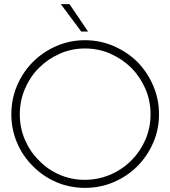

<svg xmlns="http://www.w3.org/2000/svg" viewBox="-20 -903 826 931"><path d="M646 -97Q694 -145 722.5 -210Q751 -275 751 -349Q751 -423 722.5 -488.5Q694 -554 646 -603Q597 -651 531.5 -679.5Q466 -708 392 -708Q318 -708 253 -679.5Q188 -651 140 -603Q91 -554 63 -488.5Q35 -423 35 -349Q35 -275 63 -210Q91 -145 140 -97Q188 -48 253 -20Q318 8 392 8Q466 8 531.5 -20Q597 -48 646 -97ZM169 -125Q126 -167 101 -225Q76 -283 76 -348Q76 -414 101 -472.5Q126 -531 169 -574Q212 -617 269.5 -642.5Q327 -668 392 -668Q458 -668 515.5 -642.5Q573 -617 617 -574Q660 -530 685 -472.5Q710 -415 710 -349Q710 -283 685 -225.5Q660 -168 617 -125Q573 -81 514.5 -56Q456 -31 390 -31Q326 -31 268.5 -56Q211 -81 169 -125ZM407 -750Q384 -783 362 -816.5Q340 -850 317 -883H275Q300 -850 324.5 -816.5Q349 -783 374 -750Z"/></svg>

Font: Josefin Slab Thin
Style: Regular
Weight: 400
Version: Version 2.000